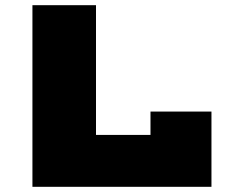

<svg xmlns="http://www.w3.org/2000/svg" viewBox="-20 -720 875 740"><path d="M795 -290V0H105V-700H350V-200H560V-290Z"/></svg>

Font: Imperial One
Style: Regular
Weight: 400
Designer: Jovanny Lemonad
Foundry: Jovanny Lemonad
Version: Version 1.000